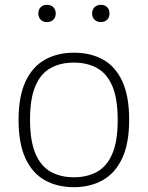

<svg xmlns="http://www.w3.org/2000/svg" viewBox="-20 -767 612 796"><path d="M286.5 9Q217.5 9 166 -19.8Q114.5 -48.5 85.8 -110Q57 -171.5 57 -270Q57 -367.5 85.8 -429Q114.5 -490.5 166.2 -519.5Q218 -548.5 286.5 -548.5Q355.5 -548.5 406.8 -520.2Q458 -492 486.8 -430.5Q515.5 -369 515.5 -270.5Q515.5 -173 486.8 -111.2Q458 -49.5 406.2 -20.2Q354.5 9 286.5 9ZM286.5 -32Q341.5 -32 382.5 -54.8Q423.5 -77.5 445.8 -129.8Q468 -182 468 -269Q468 -357.5 445.8 -409.8Q423.5 -462 382.5 -484.8Q341.5 -507.5 286.5 -507.5Q231 -507.5 190 -485Q149 -462.5 126.8 -410.5Q104.5 -358.5 104.5 -271.5Q104.5 -183 126.8 -130.5Q149 -78 190 -55Q231 -32 286.5 -32ZM398 -675.5Q382 -675.5 372 -685.2Q362 -695 362 -711Q362 -727.5 372 -737.2Q382 -747 398 -747Q414.5 -747 424.2 -737.2Q434 -727.5 434 -711Q434 -695 424.2 -685.2Q414.5 -675.5 398 -675.5ZM175 -675.5Q158.5 -675.5 148.8 -685.2Q139 -695 139 -711Q139 -727.5 148.8 -737.2Q158.5 -747 175 -747Q191 -747 201 -737.2Q211 -727.5 211 -711Q211 -695 201 -685.2Q191 -675.5 175 -675.5Z"/></svg>

Font: Encode Sans SemiExpanded ExtraLight
Style: Regular
Weight: 250
Width: 6
Designer: Multiple Designers
Foundry: Impallari Type
Version: Version 3.002